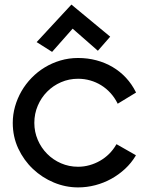

<svg xmlns="http://www.w3.org/2000/svg" viewBox="-20 -773 646 844"><path d="M578.1 -366.2 497.1 -316.9 496.1 -319.8Q483.4 -344.7 465.3 -364.5Q447.3 -384.3 424.8 -398.2Q402.3 -412.1 376.7 -419.4Q351.1 -426.8 323.2 -426.8Q283.2 -426.8 248.3 -411.6Q213.4 -396.5 187.3 -370.1Q161.1 -343.8 146 -308.3Q130.9 -272.9 130.9 -232.9Q130.9 -193.4 146 -158.2Q161.1 -123 187.3 -96.7Q213.4 -70.3 248.3 -55.2Q283.2 -40 323.2 -40Q349.1 -40 373.5 -46.9Q397.9 -53.7 419.7 -66.2Q441.4 -78.6 459.5 -96.4Q477.5 -114.3 490.2 -136.2L492.2 -139.2L577.1 -90.8L576.2 -87.9Q557.1 -56.2 529.8 -30.8Q502.4 -5.4 469.5 12.9Q436.5 31.2 399.2 41Q361.8 50.8 323.2 50.8Q268.1 50.8 216.6 29.3Q165 7.8 124.8 -30.3Q84.5 -68.4 60.3 -120.1Q36.1 -171.9 36.1 -232.9Q36.1 -269.5 46.1 -304.9Q56.2 -340.3 74.5 -372.1Q92.8 -403.8 118.9 -430.7Q145 -457.5 176.8 -476.8Q208.5 -496.1 245.6 -507.1Q282.7 -518.1 323.2 -518.1Q365.7 -518.1 404.1 -507.8Q442.4 -497.6 475.1 -478.3Q507.8 -459 533.7 -431.2Q559.6 -403.3 577.1 -368.2ZM464.4 -611.8 410.2 -549.8 299.3 -647 209 -544.9 141.1 -587.9 293.9 -752.9Z"/></svg>

Font: McLaren
Style: Regular
Weight: 400
Designer: Astigmatic (AOETI)
Foundry: Astigmatic (AOETI)
Version: Version 1.000